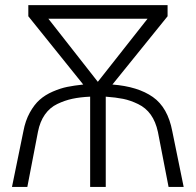

<svg xmlns="http://www.w3.org/2000/svg" viewBox="-20 -738 772 758"><path d="M27.3 0 72.3 -219.7Q80.1 -261.7 97.7 -293.5Q115.2 -325.2 136.7 -344.2Q158.2 -363.3 188.5 -376.5Q218.8 -389.6 245.6 -395Q272.5 -400.4 308.6 -404.3L91.8 -673.8V-717.8H641.6V-673.8L423.8 -404.3Q524.4 -396.5 583.5 -355Q642.6 -313.5 660.2 -219.7L705.1 0H645.5L603.5 -216.8Q594.7 -257.8 575.2 -285.2Q555.7 -312.5 525.4 -327.1Q495.1 -341.8 466.3 -347.7Q437.5 -353.5 397.5 -356.4V0H335.9V-356.4Q295.9 -354.5 266.1 -348.1Q236.3 -341.8 206.5 -327.6Q176.8 -313.5 157.2 -285.6Q137.7 -257.8 129.9 -217.8L87.9 0ZM170.9 -664.1 366.2 -415 562.5 -664.1Z"/></svg>

Font: Gothic A1 Light
Style: Regular
Weight: 300
Version: Version 2.50